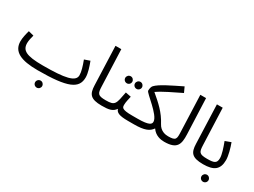

<svg xmlns="http://www.w3.org/2000/svg" viewBox="-59 -1426 3102 2348"><g transform="rotate(30 1492.5 -251.5)"><path d="M486 211C513 211 535 189 535 162C535 135 513 112 486 112C458 112 436 135 436 162C436 189 458 211 486 211Z M390 21C816 21 943 -39 943 -197C943 -257 916 -338 891 -403L814 -376C843 -300 864 -231 864 -181C864 -89 727 -61 416 -61C178 -61 112 -101 112 -205C112 -239 125 -290 133 -320L58 -339C44 -289 30 -231 30 -182C30 -36 152 21 390 21Z M1284 5C1313 5 1334 -16 1334 -38C1334 -59 1322 -77 1294 -77C1179 -77 1171 -101 1167 -199L1147 -714H1065L1085 -167C1089 -47 1123 5 1284 5Z M1551 -386C1578 -386 1600 -408 1600 -435C1600 -462 1578 -485 1551 -485C1523 -485 1501 -462 1501 -435C1501 -408 1523 -386 1551 -386ZM1414 -386C1441 -386 1463 -408 1463 -435C1463 -462 1441 -485 1414 -485C1386 -485 1364 -462 1364 -435C1364 -408 1386 -386 1414 -386Z M1284 5C1387 5 1437 -6 1476 -61C1491 -17 1527 5 1657 5C1686 5 1707 -16 1707 -38C1707 -59 1695 -77 1667 -77C1512 -77 1517 -107 1517 -147C1517 -179 1530 -232 1538 -268L1460 -283C1426 -106 1427 -77 1294 -77Z M1657 5H1740C1888 5 1950 -23 1990 -81C2039 -8 2116 5 2165 5C2194 5 2215 -16 2215 -38C2215 -59 2203 -77 2175 -77C2140 -77 2067 -85 2026 -163C1958 -292 1870 -369 1759 -463C1843 -521 1962 -575 2079 -633L2045 -707C1903 -637 1759 -570 1706 -513C1692 -498 1685 -469 1685 -439C1685 -407 1932 -237 1932 -141C1932 -108 1910 -77 1744 -77H1667Z M2165 5C2345 5 2370 -72 2364 -214L2344 -714H2263L2282 -205C2286 -104 2287 -77 2174 -77Z M2716 5C2745 5 2766 -16 2766 -38C2766 -59 2754 -77 2726 -77C2611 -77 2603 -101 2599 -199L2579 -714H2497L2517 -167C2521 -47 2555 5 2716 5Z M2823 191C2850 191 2872 169 2872 142C2872 115 2850 92 2823 92C2795 92 2773 115 2773 142C2773 169 2795 191 2823 191Z M2716 5C2865 5 2935 -45 2935 -179C2935 -239 2908 -338 2883 -403L2802 -373C2831 -297 2859 -213 2859 -163C2859 -89 2823 -77 2726 -77Z"/></g></svg>

Font: Noto Sans Arabic
Style: Regular
Weight: 400
Designer: Monotype Design Team, Nadine Chahine, Nizar Qandah and Khaled Hosny
Foundry: Monotype Imaging Inc.
Version: Version 2.012